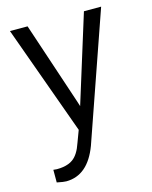

<svg xmlns="http://www.w3.org/2000/svg" viewBox="-111 -587 694 874"><g transform="rotate(-15 236.5 -150.5)"><path d="M241.2 -101.1 248 -123 369.6 -513.7H450.7L241.7 86.4Q194.3 212.9 92.3 213.4L75.7 211.9L48.3 207V147.5L64.9 148.9H65.4Q81.5 148.9 95 146.7Q108.4 144.5 120.1 140.1Q131.8 135.7 141.1 128.9Q168.9 108.9 186 57.6L206.1 3.9L207 1.5L206.1 -1L21 -513.7H104L234.4 -122.6Z"/></g></svg>

Font: Shabnam Light FD
Style: Light-FD
Weight: 300
Foundry: DejaVu fonts team - Redesigned by Saber Rastikerdar - Based on Vazir font
Version: Version 5.0.0